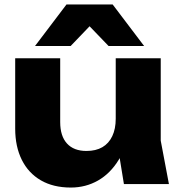

<svg xmlns="http://www.w3.org/2000/svg" viewBox="-20 -836 817 872"><path d="M301.8 15.8Q222 15.8 165.4 -17.1Q108.8 -50 78.9 -110.3Q49 -170.6 49 -251.8V-571.4H253.4V-281.4Q253.4 -218 284.3 -184.2Q315.2 -150.4 372.6 -150.4Q415.6 -150.4 444.9 -167.5Q474.2 -184.6 489.9 -217.7Q505.6 -250.8 505.6 -296.6L568.6 -263.8Q557.6 -173.2 519.5 -110.7Q481.4 -48.2 425.3 -16.2Q369.2 15.8 301.8 15.8ZM542.8 0 505.6 -228.6V-571.4H710V-197.2L747.2 0ZM282 -815.8H491.6L634.6 -627H473.2L339.6 -765.8H434L300.8 -627H139Z"/></svg>

Font: Unbounded
Style: Regular
Weight: 400
Designer: Luke Prowse, Jean-Baptiste Morizot, Fátima Lázaro, Florian Runge
Foundry: NaN
Version: Version 1.701;gftools[0.9.28.dev5+ged2979d]